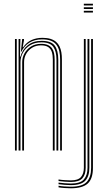

<svg xmlns="http://www.w3.org/2000/svg" viewBox="-20 -810 580 1033"><path d="M303.5 0V-490Q303.5 -514.2 299.1 -534Q294.8 -553.8 284.1 -568.2Q273.5 -582.8 254.6 -590.5Q235.8 -598.2 206.5 -598.2Q165.8 -598.2 137.5 -580.1Q109.2 -562 95 -531.8H92.5L99.2 -600H109V-593L102.2 -556H104.5Q123 -582.8 149.4 -594.6Q175.8 -606.5 208.2 -606.5Q233.2 -606.5 251.4 -600.9Q269.5 -595.2 281.4 -585.1Q293.2 -575 300.2 -560.6Q307.2 -546.2 310.1 -528.6Q313 -511 313 -490.5V0ZM60.5 0V-600H70.2V0ZM99.5 0V-476.5Q99.5 -500.5 111.6 -522.8Q123.8 -545 146.5 -559.6Q169.2 -574.2 201.2 -574.2Q222.8 -574.2 237 -568.1Q251.2 -562 259.4 -550.8Q267.5 -539.5 270.8 -523.9Q274 -508.2 274 -489V0H264.2V-489Q264.2 -512.8 258.9 -530Q253.5 -547.2 239.6 -556.6Q225.8 -566 200.2 -566Q173.8 -566 153.2 -553.5Q132.8 -541 121.1 -520.6Q109.5 -500.2 109.5 -476.8L109.2 0ZM80 0V-600H89.8L87.5 -505.2H89.8Q100.2 -543.5 129.8 -567Q159.2 -590.5 204.2 -590.2Q256.2 -590.2 274.9 -563.9Q293.5 -537.5 293.5 -489.8V0H283.8V-489.5Q283.8 -534.2 266.5 -558.2Q249.2 -582.2 202.8 -582.2Q167.2 -582.2 142.1 -566.8Q117 -551.2 103.6 -526.9Q90.2 -502.5 90.2 -476.5V0ZM431 -780.5V-790H480V-780.5ZM431 -742.5V-752H480V-742.5ZM431 -761.5V-771H480V-761.5ZM361.2 203Q348 203 326.8 201.6Q305.5 200.2 295 197.8V189.2Q306.5 191.8 327.8 193.1Q349 194.5 361.2 194.5Q422.5 194.5 446.4 168.9Q470.2 143.2 470.2 93V-600H480V93Q480 151.8 452 177.4Q424 203 361.2 203ZM361.2 186Q347.5 186 326.6 184.4Q305.8 182.8 295 181V172.5Q307 174.2 327.5 175.9Q348 177.5 361.2 177.5Q412.5 177.5 431.6 155Q450.8 132.5 450.8 92.8V-600H460.8V92.8Q460.8 138.5 438.8 162.2Q416.8 186 361.2 186ZM361.2 169Q348 169 327.6 167.4Q307.2 165.8 295 164V155.5Q308 158 328.8 159.2Q349.5 160.5 361.2 160.5Q400.5 160.5 415.9 142.2Q431.2 124 431.2 92.5V-600H441V92.5Q441 128.8 423.4 148.9Q405.8 169 361.2 169Z"/></svg>

Font: Big Shoulders Inline Text Thin ExtraLight
Style: Regular
Weight: 250
Version: Version 2.002